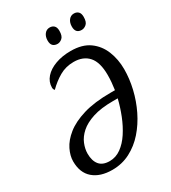

<svg xmlns="http://www.w3.org/2000/svg" viewBox="-218 -1019 1015 1139"><g transform="rotate(-30 289.5 -449.0)"><path d="M210 10Q127 10 79.5 -31Q32 -72 32 -150Q32 -188 52.5 -230Q73 -272 119 -309Q165 -346 241 -369Q317 -392 428 -392H458Q462 -419 464 -443.5Q466 -468 466 -492Q466 -579 430 -619.5Q394 -660 329 -660Q275 -660 231.5 -635Q188 -610 150 -572Q142 -580 142 -592Q142 -631 168.5 -661Q195 -691 241.5 -708Q288 -725 346 -725Q425 -725 473.5 -690Q522 -655 545 -597.5Q568 -540 568 -473Q568 -408 552 -340Q536 -272 505.5 -209.5Q475 -147 431.5 -97.5Q388 -48 332 -19Q276 10 210 10ZM222 -43Q264 -43 300 -69Q336 -95 364.5 -138.5Q393 -182 414 -235Q435 -288 448 -342H416Q333 -342 277.5 -324Q222 -306 189.5 -277Q157 -248 143 -213.5Q129 -179 129 -147Q129 -98 151.5 -70.5Q174 -43 222 -43ZM467 -800Q425 -800 425 -846Q425 -873 438.5 -890.5Q452 -908 474 -908Q492 -908 503.5 -897Q515 -886 515 -862Q515 -827 499.5 -813.5Q484 -800 467 -800ZM302 -800Q282 -800 270.5 -811Q259 -822 259 -846Q259 -873 272.5 -890.5Q286 -908 308 -908Q326 -908 337.5 -897Q349 -886 349 -862Q349 -827 333.5 -813.5Q318 -800 302 -800Z"/></g></svg>

Font: Noto Serif Condensed
Style: Italic
Weight: 400
Width: 3
Italic angle: -12°
Designer: Monotype Design Team
Foundry: Monotype Imaging Inc.
Version: Version 2.014; ttfautohint (v1.8.4.7-5d5b)